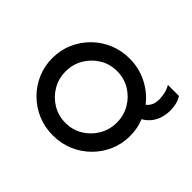

<svg xmlns="http://www.w3.org/2000/svg" viewBox="-115 -607 765 765"><g transform="rotate(45 267.5 -224.5)"><path d="M256.9 8.3Q211.1 8.3 171.5 -8.3Q131.9 -25 101.7 -54.9Q71.5 -84.7 54.5 -124Q37.5 -163.2 37.5 -208.3Q37.5 -253.5 54.5 -292.7Q71.5 -331.9 101.7 -361.8Q131.9 -391.7 171.5 -408.3Q211.1 -425 256.9 -425Q310.4 -425 356.2 -401.7Q402.1 -378.5 431.9 -339.6Q442.4 -347.2 449 -360.4Q455.6 -373.6 455.6 -394.4Q455.6 -406.9 452.1 -424Q448.6 -441 438.9 -458.3H501.4Q511.1 -441.7 514.6 -425.7Q518.1 -409.7 518.1 -394.4Q518.1 -368.1 510.8 -347.2Q503.5 -326.4 490.6 -311.5Q477.8 -296.5 461.1 -287.5Q468.8 -269.4 472.6 -249.3Q476.4 -229.2 476.4 -208.3Q476.4 -163.2 459.4 -124Q442.4 -84.7 412.2 -54.9Q381.9 -25 342.4 -8.3Q302.8 8.3 256.9 8.3ZM256.9 -62.5Q297.2 -62.5 329.9 -82.3Q362.5 -102.1 381.9 -135.1Q401.4 -168.1 401.4 -208.3Q401.4 -248.6 381.9 -281.6Q362.5 -314.6 329.9 -334.4Q297.2 -354.2 256.9 -354.2Q216.7 -354.2 184 -334.4Q151.4 -314.6 131.9 -281.6Q112.5 -248.6 112.5 -208.3Q112.5 -168.1 131.9 -135.1Q151.4 -102.1 184 -82.3Q216.7 -62.5 256.9 -62.5Z"/></g></svg>

Font: Afacad Flux
Style: Regular
Weight: 400
Designer: Kristian Moeller
Foundry: Dicotype
Version: Version 1.100